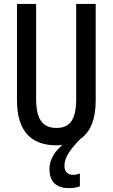

<svg xmlns="http://www.w3.org/2000/svg" viewBox="-20 -734 577 983"><path d="M310 116C310 82 325 44 392 -23C444 -59 470 -124 470 -221V-714H370V-227C370 -119 337 -79 269 -79C202 -79 165 -119 165 -226V-714H67V-221C67 -65 137 10 269 10C280 10 290 9 300 8C263 38 233 82 233 131C233 192 264 229 332 229C351 229 373 227 389 220V154C381 158 366 161 353 161C327 161 310 145 310 116Z"/></svg>

Font: Noto Sans Gujarati ExtraCondensed Medium
Style: Regular
Weight: 500
Width: 2
Designer: Jelle Bosma - Monotype Design Team, Universal Thirst
Foundry: Monotype Imaging Inc.
Version: Version 2.106